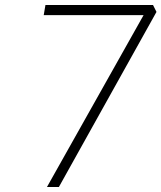

<svg xmlns="http://www.w3.org/2000/svg" viewBox="-20 -753 650 773"><path d="M558 -692H156L163 -733H596L610 -705L217 0H169Z"/></svg>

Font: Exo ExtraLight
Style: Italic
Weight: 275
Italic angle: -9°
Designer: Natanael Gama
Foundry: Natanael Gama
Version: Version 1.500; ttfautohint (v1.6)